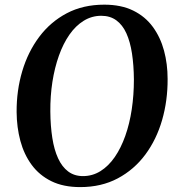

<svg xmlns="http://www.w3.org/2000/svg" viewBox="-20 -772 742 803"><path d="M315.5 10.5Q245 10.5 194.8 -14.2Q144.5 -39 112.5 -82.5Q80.5 -126 65.2 -182.8Q50 -239.5 49.5 -303.5Q49 -393.5 73 -474.2Q97 -555 144 -617.8Q191 -680.5 259.2 -716.5Q327.5 -752.5 416 -752.5Q486.5 -752.5 537 -727.8Q587.5 -703 619.2 -659.5Q651 -616 666 -560.2Q681 -504.5 681 -442Q681.5 -351.5 658 -270Q634.5 -188.5 587.8 -125.5Q541 -62.5 472.5 -26Q404 10.5 315.5 10.5ZM327 -35.5Q367 -35.5 400.5 -56.5Q434 -77.5 460 -115.2Q486 -153 504 -203.8Q522 -254.5 531 -314.5Q540 -374.5 540 -439.5Q539.5 -499.5 532 -548.5Q524.5 -597.5 508.5 -632.8Q492.5 -668 466.5 -687Q440.5 -706 403.5 -706Q364 -706 330.2 -685.2Q296.5 -664.5 270.5 -627.2Q244.5 -590 226.5 -539.5Q208.5 -489 199.2 -429.8Q190 -370.5 190.5 -305.5Q191 -245 198.8 -195.2Q206.5 -145.5 223 -109.8Q239.5 -74 265.2 -54.8Q291 -35.5 327 -35.5Z"/></svg>

Font: Merriweather 60pt SemiBold
Style: Italic
Weight: 600
Italic angle: -7.8°
Version: Version 2.101